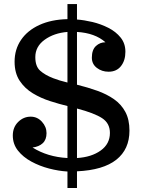

<svg xmlns="http://www.w3.org/2000/svg" viewBox="-20 -831 721 945"><path d="M312 94.2V13.2Q268.6 10.7 221.7 -1.5Q174.8 -13.7 134 -35.9Q93.3 -58.1 68.1 -90.1Q43 -122.1 43 -164.1Q43 -204.6 69.3 -230.7Q95.7 -256.8 130.9 -256.8Q163.6 -256.8 186.3 -231.9Q209 -207 209 -175.8Q209 -143.6 190.4 -126.2Q171.9 -108.9 140.1 -105Q213.9 -58.6 312 -53.2V-309.1Q272 -318.8 226.8 -333.3Q181.6 -347.7 141.8 -371.6Q102.1 -395.5 76.9 -433.3Q51.8 -471.2 51.8 -527.3Q51.8 -587.9 83.5 -634.5Q115.2 -681.2 173.6 -708Q231.9 -734.9 312 -736.8V-811H358.9V-734.9Q394 -732.4 435.1 -722.7Q476.1 -712.9 513.2 -694.1Q550.3 -675.3 573.7 -646.2Q597.2 -617.2 597.2 -576.2Q597.2 -533.2 575.4 -505.6Q553.7 -478 514.2 -478Q481.4 -478 456.8 -496.8Q432.1 -515.6 432.1 -546.9Q432.1 -585.9 452.1 -604.5Q472.2 -623 499 -623Q447.8 -668.5 358.9 -673.8V-414.1Q412.1 -400.9 458.7 -384.3Q505.4 -367.7 541 -342.8Q576.7 -317.9 596.9 -280.3Q617.2 -242.7 617.2 -188Q617.2 -96.2 552.5 -44.9Q487.8 6.3 358.9 12.2V94.2ZM312 -424.8V-673.8Q245.6 -668.5 199.7 -635.3Q153.8 -602.1 153.8 -549.8Q153.8 -504.4 177.5 -483.2Q201.2 -461.9 241.2 -446.3Q272.5 -434.1 312 -424.8ZM358.9 -53.2Q430.2 -57.6 475.6 -90.1Q521 -122.6 521 -176.8Q521 -224.1 482.7 -249.3Q444.3 -274.4 358.9 -296.9Z"/></svg>

Font: Trocchi
Style: Regular
Weight: 400
Designer: Vernon Adams
Foundry: Vernon Adams
Version: Version 1.101; ttfautohint (v1.8.4.7-5d5b);gftools[0.9.27]